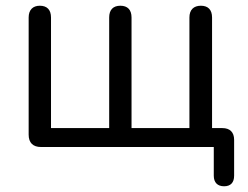

<svg xmlns="http://www.w3.org/2000/svg" viewBox="-20 -513 865 670"><path d="M762 137C785 137 797 124 797 100V-25C797 -52 782 -66 756 -66H720V-452C720 -479 706 -493 681 -493C656 -493 641 -479 641 -452V-66H439V-452C439 -479 425 -493 400 -493C375 -493 361 -479 361 -452V-66H158V-452C158 -479 144 -493 119 -493C95 -493 80 -479 80 -452V-43C80 -15 95 0 123 0H726V100C726 124 739 137 762 137Z"/></svg>

Font: SN Pro Book
Style: Regular
Weight: 350
Designer: Tobias Whetton
Foundry: Supernotes
Version: Version 1.003;Glyphs 3.3 (3324)